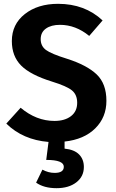

<svg xmlns="http://www.w3.org/2000/svg" viewBox="-20 -728 605 1005"><path d="M537 -200Q537 -114 478.5 -56Q420 2 318 13V50Q369 55 394 80.5Q419 106 419 146Q419 196 379.5 226.5Q340 257 276 257Q210 257 169 228L202 160Q233 177 266 177Q314 177 314 145Q314 109 222 109L234 15Q100 4 13 -81L88 -164Q170 -95 265 -95Q319 -95 351.5 -120Q384 -145 384 -190Q384 -232 357 -254.5Q330 -277 252 -301Q139 -336 90.5 -385Q42 -434 42 -513Q42 -601 110 -654.5Q178 -708 284 -708Q424 -708 517 -621L447 -540Q376 -598 294 -598Q248 -598 220.5 -578.5Q193 -559 193 -523Q193 -487 220.5 -466.5Q248 -446 332 -420Q435 -387 486 -338.5Q537 -290 537 -200Z"/></svg>

Font: Fira Sans SemiBold
Style: Regular
Weight: 600
Designer: bBox Type GmbH & Carrois Corporate GbR & Edenspiekermann AG
Foundry: bBox Type GmbH & Carrois Corporate GbR & Edenspiekermann AG
Version: Version 4.301;PS 004.301;hotconv 1.0.88;makeotf.lib2.5.64775